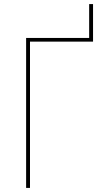

<svg xmlns="http://www.w3.org/2000/svg" viewBox="-20 -921 540 941"><path d="M108 0V-735H417V-901H436V-717H127V0Z"/></svg>

Font: Iosevka SS18 Thin
Style: Regular
Weight: 100
Monospace: yes
Designer: Belleve Invis
Foundry: Belleve Invis
Version: Version 25.1.1; ttfautohint (v1.8.4)